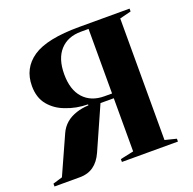

<svg xmlns="http://www.w3.org/2000/svg" viewBox="-124 -825 953 950"><g transform="rotate(-20 352.5 -350.0)"><path d="M5 -15 55 -30 145 -230Q171 -288 237 -309Q264 -318 300 -320V-325Q237 -326 185 -347Q135 -365 102.5 -404Q70 -443 70 -505Q70 -598 144.5 -649Q219 -700 390 -700H655V-685L595 -670V-30L655 -15V0H360V-15L430 -30V-310H360L260 -85Q222 0 140 0H5ZM430 -335V-675H390Q320 -675 280 -631Q240 -587 240 -505Q240 -423 280 -379Q320 -335 390 -335Z"/></g></svg>

Font: Yeseva One
Style: Regular
Weight: 400
Designer: Jovanny Lemonad
Foundry: Jovanny Lemonad
Version: Version 2.000